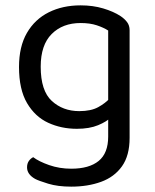

<svg xmlns="http://www.w3.org/2000/svg" viewBox="-20 -495 577 717"><path d="M267 -14Q209 -14 160 -36.5Q111 -59 81 -110Q51 -161 51 -245Q51 -321 80.5 -372Q110 -423 162 -449Q214 -475 281 -475Q327 -475 365.5 -463.5Q404 -452 430 -435Q445 -425 454.5 -412.5Q464 -400 464 -382V-73H384V-381Q367 -392 341.5 -400.5Q316 -409 281 -409Q214 -409 173 -368Q132 -327 132 -246Q132 -156 173.5 -118Q215 -80 276 -80Q320 -80 347 -95Q374 -110 390 -128L394 -57Q379 -41 346.5 -27.5Q314 -14 267 -14ZM384 15V-90H464V20Q464 86 435.5 126Q407 166 357.5 184Q308 202 246 202Q196 202 160 191Q124 180 111 173Q81 156 81 130Q81 116 87.5 106.5Q94 97 104 92Q125 108 163.5 121.5Q202 135 246 135Q313 135 348.5 106Q384 77 384 15Z"/></svg>

Font: Baloo Paaji 2
Style: Regular
Weight: 400
Designer: Shuchita Grover, Noopur Datye and Ek Type
Foundry: Ek Type
Version: Version 1.700